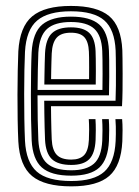

<svg xmlns="http://www.w3.org/2000/svg" viewBox="-20 -629 474 657"><path d="M223.9 8.7Q132.8 8.7 90 -26.5Q47.2 -61.7 42.7 -144.9Q41.1 -178.7 40.4 -220.3Q39.7 -262 39.8 -305.1Q39.9 -348.3 40.7 -387Q41.5 -425.8 42.7 -453.5Q47.7 -537.8 90.3 -573.2Q132.9 -608.7 222.6 -608.7Q311.8 -608.7 353.3 -574.1Q394.7 -539.6 398.6 -457.3Q399 -449.6 399.2 -427.9Q399.5 -406.1 399.6 -377.2Q399.7 -348.3 399.3 -318.6Q398.9 -289 397.5 -265.7H154.5Q154.8 -243.6 155 -224Q155.3 -204.5 155.8 -186.8Q156.4 -169.1 157 -152.1Q158.8 -115 174.4 -99Q189.9 -82.9 223.9 -82.9Q253.3 -82.9 267.9 -98.2Q282.4 -113.5 284.2 -150.5Q284.9 -165.6 285 -184.9Q285 -204.2 283.8 -221.4H306.7Q307.9 -203.3 307.8 -183.3Q307.7 -163.4 307.1 -149.6Q304.9 -104.1 285.4 -84.3Q265.9 -64.6 223.9 -64.6Q178.3 -64.6 157.3 -84.7Q136.4 -104.8 134.1 -150.9Q133.2 -171.3 132.7 -193.4Q132.1 -215.5 131.8 -238.5Q131.6 -261.6 131.3 -284.3H375.4Q376.3 -308.7 376.6 -335.7Q376.8 -362.6 376.7 -387.3Q376.6 -412.1 376.3 -430.5Q376.1 -448.9 375.7 -456.2Q372.3 -528.2 336.8 -559.3Q301.3 -590.4 222.6 -590.4Q144.5 -590.4 107.1 -558.7Q69.7 -527 65.5 -451.8Q64.3 -426.9 63.5 -389Q62.8 -351.2 62.7 -307.8Q62.6 -264.5 63.3 -222.4Q64 -180.4 65.5 -147.2Q69.3 -74.2 105.7 -41.9Q142.1 -9.6 223.9 -9.6Q301.3 -9.6 336.7 -41.3Q372.1 -72.9 375.7 -146.3Q376.2 -156.7 376.4 -169.9Q376.6 -183.1 376.3 -196.6Q376 -210.2 375 -221.4H397.9Q399.4 -204.6 399.4 -183.3Q399.4 -162 398.6 -145.4Q394.6 -62.8 354 -27.1Q313.4 8.7 223.9 8.7ZM223.9 -27.9Q154.4 -27.9 123 -56.1Q91.7 -84.2 88.4 -148.1Q87 -178.9 86.3 -219.6Q85.6 -260.4 85.7 -303.5Q85.7 -346.6 86.4 -385.1Q87 -423.5 88.3 -449.8Q92.1 -518.2 125 -545.2Q157.8 -572.1 222.6 -572.1Q288.9 -572.1 319.4 -545.3Q349.9 -518.4 352.8 -455.7Q353.3 -446.9 353.6 -422.5Q353.9 -398 353.8 -366.1Q353.8 -334.2 352.9 -302.8H108.4Q108.4 -260.3 109.1 -220.1Q109.8 -179.9 111.2 -150.1Q114.2 -93.8 140.7 -70.1Q167.1 -46.3 223.9 -46.3Q275.2 -46.3 301.1 -68.7Q327.1 -91.1 329.9 -147.6Q330.6 -163 330.7 -183Q330.7 -203.1 329.4 -221.4H352.3Q353.6 -203.4 353.6 -183.4Q353.5 -163.4 352.8 -147Q349.8 -83.4 319.8 -55.6Q289.9 -27.9 223.9 -27.9ZM108.6 -321.3H330.5Q331 -348.9 331 -375.9Q331 -403 330.7 -424.2Q330.4 -445.4 329.9 -454.8Q327.6 -507.6 302.5 -530.6Q277.4 -553.7 222.6 -553.7Q167.4 -553.7 140.9 -529.9Q114.4 -506 111.2 -448.5Q110.1 -424.7 109.5 -390.6Q108.8 -356.4 108.6 -321.3ZM131.7 -339.8Q131.9 -353.8 132.2 -373.6Q132.5 -393.5 133 -413.4Q133.5 -433.4 134.1 -447.3Q136.7 -495.5 157.8 -515.4Q178.9 -535.4 222.6 -535.4Q265.4 -535.4 285.3 -516.5Q305.1 -497.6 307 -454.3Q307.5 -445.3 307.7 -426.9Q307.9 -408.6 308 -385.7Q308 -362.8 307.6 -339.8ZM154.8 -358.3H284.8Q285.1 -378.6 285 -398.1Q284.9 -417.6 284.8 -432.2Q284.6 -446.9 284.2 -452.3Q282.7 -486.2 268.7 -501.6Q254.7 -517.1 222.6 -517.1Q189.2 -517.1 174.1 -500.2Q158.9 -483.4 157 -446.4Q156.5 -431.9 156 -417.7Q155.5 -403.5 155.3 -388.9Q155 -374.3 154.8 -358.3Z"/></svg>

Font: Big Shoulders Inline Text Thin
Style: Regular
Weight: 100
Designer: Patric King
Foundry: XO Type Co
Version: Version 2.002